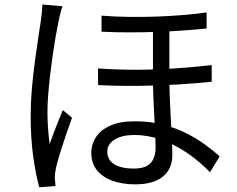

<svg xmlns="http://www.w3.org/2000/svg" viewBox="-20 -786 1040 844"><path d="M724.5 -680.3Q724.5 -644.1 724.5 -602.5Q724.5 -561 724.5 -521.1Q724.5 -481.2 724.5 -449.8Q724.5 -402.7 726.5 -354.2Q728.5 -305.7 731 -259.8Q733.5 -213.9 735.5 -174.1Q737.5 -134.2 737.5 -104.3Q737.5 -43.5 695.8 -9.6Q654.2 24.4 573.4 24.4Q518.7 24.4 475.1 8.8Q431.5 -6.7 406.3 -37.6Q381.2 -68.5 381.2 -115.6Q381.2 -151.1 401.2 -182.4Q421.1 -213.7 463.6 -233.3Q506.1 -252.8 572.3 -252.8Q638.9 -252.8 695 -238.5Q751.2 -224.2 797.2 -201.1Q843.2 -178.1 880.4 -151Q917.5 -123.9 945.7 -98.9L903.2 -28.9Q855.9 -77.9 801.2 -114.8Q746.5 -151.6 688.1 -172.2Q629.8 -192.7 570.3 -192.7Q516.6 -192.7 484.2 -172.6Q451.7 -152.4 451.7 -119.9Q451.7 -82.6 482.9 -63.8Q514 -45 566.4 -45Q606.1 -45 626.7 -57.2Q647.4 -69.5 655.7 -90.8Q664 -112.1 664 -138.4Q664 -159.9 662.4 -195.6Q660.8 -231.2 658.2 -274.5Q655.6 -317.9 654 -362.5Q652.4 -407 652.4 -446Q652.4 -482.1 652.4 -526.1Q652.4 -570.1 652.4 -611.7Q652.4 -653.2 652.4 -680.3ZM410.8 -485.2Q501.1 -478.8 590 -479.5Q678.8 -480.1 760.8 -486.1Q842.8 -492.1 910.7 -499.8V-426.7Q847.1 -419.9 764.3 -414.8Q681.6 -409.7 591.1 -408.6Q500.7 -407.5 411.2 -412.1ZM426.4 -717.2Q486.6 -712.4 549.6 -711.7Q612.7 -711 673.7 -713.3Q734.7 -715.6 789.3 -720.3Q843.9 -725 888.2 -731.4V-660.8Q845.5 -656.4 790.9 -652.4Q736.3 -648.4 675 -646.1Q613.7 -643.8 550.3 -643.7Q487 -643.6 426.4 -646.6ZM254.5 -758.4Q251.7 -750.5 248.2 -738Q244.6 -725.6 242 -713.2Q239.3 -700.8 237.3 -691.8Q231.5 -663.6 224.7 -625.5Q218 -587.3 211.7 -543.5Q205.4 -499.7 200.2 -455Q195 -410.2 191.8 -368.5Q188.6 -326.8 188.6 -293.3Q188.6 -257.2 191.1 -223.3Q193.5 -189.4 198.2 -152.3Q206 -175.2 216.2 -202.2Q226.3 -229.3 237 -255.4Q247.6 -281.5 256.1 -302L296.7 -268.6Q284.2 -234.6 269.7 -192Q255.2 -149.5 243.3 -111Q231.4 -72.4 226 -47.7Q224 -37.7 222.3 -25Q220.6 -12.3 221.2 -3.1Q221.8 4.3 222.4 14Q223 23.8 224 31.5L152.7 37.3Q137.3 -16.8 126 -97.4Q114.8 -178.1 114.8 -279.5Q114.8 -334.6 120 -394.5Q125.2 -454.4 132.7 -511.5Q140.3 -568.5 147.7 -616.5Q155.1 -664.4 159.7 -695.4Q162.1 -712.5 164.1 -731.5Q166 -750.5 166.4 -766.3Z"/></svg>

Font: Noto Sans TC Thin
Style: Regular
Weight: 100
Designer: Ryoko NISHIZUKA 西塚涼子 (kana, bopomofo & ideographs); Paul D. Hunt (Latin, Greek & Cyrillic); Sandoll Communications 산돌커뮤니
Foundry: Adobe
Version: Version 2.004-H2;hotconv 1.0.118;makeotfexe 2.5.65603